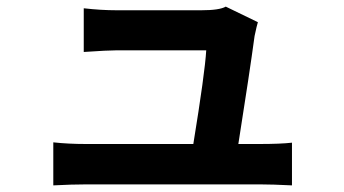

<svg xmlns="http://www.w3.org/2000/svg" viewBox="-20 -544 1040 580"><path d="M700 -109H764Q827 -109 862 -113V16Q802 13 766 13H240Q198 13 141 16V-114Q186 -109 240 -109H564Q599 -324 603 -392H333Q306 -392 233 -387V-519Q285 -513 332 -513H588Q643 -513 662 -524L759 -477Q756 -468 749 -435Q734 -324 700 -109Z"/></svg>

Font: Noto Sans Korean Bold
Style: Bold
Weight: 700
Designer: Ryoko NISHIZUKA  (kana & ideographs); Paul D. Hunt (Latin, Greek & Cyrillic); Wenlong ZHANG  (bopomofo); Sandoll Communi
Foundry: Adobe Systems Incorporated
Version: Version 1.000;PS 1;hotconv 1.0.78;makeotf.lib2.5.61930